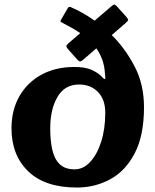

<svg xmlns="http://www.w3.org/2000/svg" viewBox="-20 -830 696 860"><path d="M287 -636.5 339.5 -681.5Q320.5 -694.5 300.5 -705.8Q280.5 -717 261 -727Q255 -730 252.2 -731.8Q249.5 -733.5 252.5 -740L283 -792.5Q287 -802 297 -798Q321 -788 348.2 -772.8Q375.5 -757.5 404 -737.5L478.5 -801.5Q488.5 -810.5 492.8 -809.5Q497 -808.5 504.5 -800.5L545.5 -755Q553.5 -745.5 554 -741.2Q554.5 -737 543 -727L480.5 -673Q539.5 -615 582.2 -534Q625 -453 625 -350Q625 -222.5 583.2 -143Q541.5 -63.5 473.2 -26.8Q405 10 324.5 10Q181.5 10 106.5 -62.5Q31.5 -135 31.5 -255Q31.5 -337.5 67.2 -399.5Q103 -461.5 166.2 -495.8Q229.5 -530 312.5 -530Q361.5 -530 388.2 -518Q415 -506 430.5 -492Q437.5 -485.5 442 -480.2Q446.5 -475 449.5 -476.5Q452.5 -478 451.8 -483.5Q451 -489 450 -501.5Q448 -535.5 437.8 -563.2Q427.5 -591 411.5 -613.5L355.5 -565Q344 -555 338.8 -555Q333.5 -555 325.5 -564L284.5 -610Q277.5 -618 277.2 -622.8Q277 -627.5 287 -636.5ZM205 -255Q205 -200.5 214.2 -159.2Q223.5 -118 247.2 -94.8Q271 -71.5 314.5 -71.5Q353 -71.5 384 -104.8Q415 -138 433.2 -195.2Q451.5 -252.5 451.5 -325Q451.5 -385 418.5 -418.2Q385.5 -451.5 334.5 -451.5Q270 -451.5 237.5 -396Q205 -340.5 205 -255Z"/></svg>

Font: Besley* Condensed Heavy
Style: Regular
Weight: 800
Width: 3
Designer: Owen Earl
Foundry: indestructible type*
Version: Version 3.000; ttfautohint (v1.8.3)